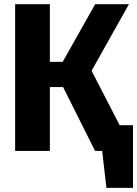

<svg xmlns="http://www.w3.org/2000/svg" viewBox="-20 -731 664 930"><path d="M285.6 -309.2H221.5V0H53.3V-710.8H221.5V-431.3H283.6L441 -710.8H604.6L423.6 -388.2L559.5 -124.6H624.1V179H495.4L474.9 0H440.5Z"/></svg>

Font: FiraCode Nerd Font Mono
Style: Bold
Weight: 700
Monospace: yes
Designer: Carrois Corporate, Edenspiekermann AG, Nikita Prokopov
Foundry: Carrois Corporate, Edenspiekermann AG, Nikita Prokopov
Version: Version 6.002;Nerd Fonts 3.3.0